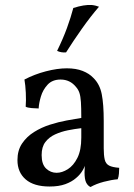

<svg xmlns="http://www.w3.org/2000/svg" viewBox="-20 -741 538 770"><path d="M343 9Q332 4 325.5 -9Q319 -22 319 -50Q319 -59 320 -71.5Q321 -84 324 -94H326Q323 -78 312.5 -59.5Q302 -41 285 -27Q268 -12 242 -2.5Q216 7 179 7Q116 7 83 -21.5Q50 -50 50 -99Q50 -138 68.5 -165.5Q87 -193 116.5 -211.5Q146 -230 180.5 -241Q215 -252 248 -258Q281 -264 306 -268Q306 -309 304.5 -332Q303 -355 298.5 -368.5Q294 -382 285 -392Q273 -407 257.5 -414.5Q242 -422 223 -422Q190 -422 171 -401.5Q152 -381 144 -354Q136 -327 135 -306Q124 -306 107 -307.5Q90 -309 83 -313Q85 -338 83.5 -369Q82 -400 78 -422Q118 -443 164 -455Q210 -467 248 -467Q285 -467 311.5 -456.5Q338 -446 354 -429Q380 -404 388 -363.5Q396 -323 396 -256V-146Q396 -118 400 -101Q404 -84 417.5 -77Q431 -70 458 -68Q458 -58 457 -45Q456 -32 452 -22Q427 -20 396.5 -12Q366 -4 343 9ZM207 -48Q229 -48 252 -62.5Q275 -77 290.5 -108Q306 -139 306 -189V-227Q280 -224 252.5 -218.5Q225 -213 201 -202Q177 -191 162 -171.5Q147 -152 147 -119Q147 -82 165 -65Q183 -48 207 -48ZM245 -531Q236 -530 226.5 -531.5Q217 -533 209 -537Q233 -586 248.5 -628.5Q264 -671 274 -709Q296 -716 314.5 -719Q333 -722 348 -721Q357 -720 364.5 -718Q372 -716 377 -714Q344 -676 309 -626.5Q274 -577 245 -531Z"/></svg>

Font: Vollkorn
Style: Regular
Weight: 400
Designer: Friedrich Althausen
Foundry: Friedrich Althausen
Version: Version 4.104